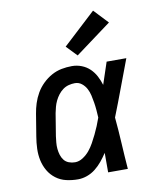

<svg xmlns="http://www.w3.org/2000/svg" viewBox="-87 -854 775 931"><g transform="rotate(-10 300.0 -388.5)"><path d="M222 8Q192 8 164 1.5Q136 -5 113.5 -22Q91 -39 77 -63Q63 -87 57 -114.5Q51 -142 52 -172Q53 -202 58 -231L76 -341Q80 -366 88 -391Q96 -416 109.5 -439.5Q123 -463 143 -482.5Q163 -502 186.5 -515Q210 -528 235.5 -533Q261 -538 287 -538Q312 -538 335 -529Q358 -520 375 -503.5Q392 -487 403 -466Q414 -445 421 -422Q430 -449 439 -476Q448 -503 457 -530H554Q528 -462 502.5 -393Q477 -324 450 -256Q456 -192 459.5 -128Q463 -64 468 0H371Q371 -24 371 -48Q371 -72 371 -96Q358 -76 342.5 -57Q327 -38 308 -23Q289 -8 266.5 0Q244 8 222 8ZM222 -76Q242 -76 261 -88.5Q280 -101 293.5 -117.5Q307 -134 317.5 -153Q328 -172 337.5 -191.5Q347 -211 355 -230.5Q363 -250 370 -270Q369 -289 367.5 -307.5Q366 -326 363 -344.5Q360 -363 356 -381Q352 -399 343.5 -415Q335 -431 320.5 -442.5Q306 -454 287 -454Q272 -454 256.5 -450Q241 -446 228 -436.5Q215 -427 205 -414Q195 -401 188 -386.5Q181 -372 177 -357Q173 -342 170 -327L152 -217Q150 -202 148.5 -186Q147 -170 148.5 -154.5Q150 -139 154.5 -124.5Q159 -110 168 -98.5Q177 -87 191.5 -81.5Q206 -76 222 -76ZM324 -584 274 -636 435 -785 501 -715Z"/></g></svg>

Font: Iosevka Curly Slab MdEx
Style: Italic
Weight: 500
Width: 7
Italic angle: -9°
Monospace: yes
Designer: Belleve Invis
Foundry: Belleve Invis
Version: Version 11.0.0; ttfautohint (v1.8.3)